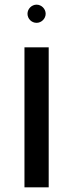

<svg xmlns="http://www.w3.org/2000/svg" viewBox="-20 -804 314 824"><path d="M98 -745C98 -724 115 -706 137 -706C158 -706 176 -724 176 -745C176 -766 158 -784 137 -784C116 -784 98 -766 98 -745ZM85 0H189V-601H85Z"/></svg>

Font: Noto Sans Hebrew Droid Medium
Style: Regular
Weight: 500
Designer: Monotype Design Team
Foundry: Monotype Imaging Inc.
Version: Version 1.100